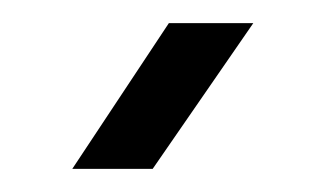

<svg xmlns="http://www.w3.org/2000/svg" viewBox="-20 -786 282 166"><path d="M42.5 -640 126 -766H199L112 -640Z"/></svg>

Font: Big Shoulders Display Thin
Style: Bold
Weight: 700
Version: Version 2.002